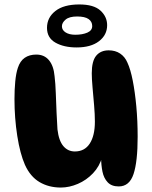

<svg xmlns="http://www.w3.org/2000/svg" viewBox="-20 -843 682 862"><path d="M513 -6Q481 -6 463.5 -24.5Q446 -43 440 -72.5Q434 -102 434 -135L439 -139Q427 -96 397.5 -65Q368 -34 329.5 -17.5Q291 -1 253 -1Q199 -1 157.5 -25.5Q116 -50 92 -103Q70 -153 57.5 -233Q45 -313 45 -398Q45 -441 48.5 -477.5Q52 -514 60 -538Q70 -569 91 -583.5Q112 -598 143 -598Q179 -598 200 -572.5Q221 -547 225 -501Q229 -469 230.5 -424.5Q232 -380 234 -336Q236 -292 238 -262Q244 -211 264.5 -187Q285 -163 316 -163Q360 -163 383 -198.5Q406 -234 406 -297Q406 -329 402.5 -370Q399 -411 395.5 -450Q392 -489 392 -514Q392 -569 412 -593Q432 -617 468 -617Q498 -617 519.5 -602.5Q541 -588 552 -562Q566 -532 576 -481Q586 -430 592 -365.5Q598 -301 598 -229Q598 -117 579.5 -61.5Q561 -6 513 -6ZM324 -630Q267 -630 229 -651.5Q191 -673 191 -718Q191 -764 228.5 -793.5Q266 -823 336 -823Q401 -823 431 -795.5Q461 -768 461 -730Q461 -686 424.5 -658Q388 -630 324 -630ZM318 -687Q350 -687 372 -696.5Q394 -706 394 -726Q394 -746 377.5 -757.5Q361 -769 326 -769Q291 -769 274.5 -755Q258 -741 258 -725Q258 -708 274.5 -697.5Q291 -687 318 -687Z"/></svg>

Font: DynaPuff Medium
Style: Regular
Weight: 500
Version: Version 2.000